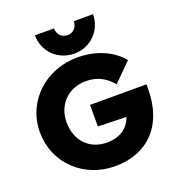

<svg xmlns="http://www.w3.org/2000/svg" viewBox="-165 -1077 1122 1220"><g transform="rotate(-20 395.5 -467.0)"><path d="M406 11C622 11 769 -128 769 -383V-410H387V-264L578 -259C555 -189 495 -148 407 -148C290 -148 209 -232 209 -356C209 -479 297 -561 412 -561C488 -561 543 -532 591 -475L711 -595C647 -673 541 -721 414 -721C199 -721 28 -564 28 -355C28 -147 192 11 406 11ZM209 -945C209 -836 294 -750 407 -750C516 -750 602 -836 602 -945H472C472 -905 444 -875 407 -875C366 -875 338 -905 338 -945Z"/></g></svg>

Font: MV Cash ExtraBold
Style: Regular
Weight: 800
Designer: Rodrigo Fuenzalida
Foundry: fragTYPE
Version: Version 1.100;Glyphs 3.1.2 (3151)